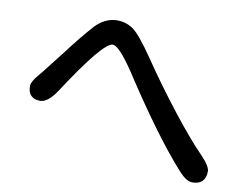

<svg xmlns="http://www.w3.org/2000/svg" viewBox="-74 -787 1149 887"><g transform="rotate(10 500.0 -343.5)"><path d="M198 -316Q157 -254 121 -254Q93 -254 78 -269Q63 -284 63 -313Q63 -333 91 -366Q100 -375 170 -466Q184 -484 183 -482Q250 -572 306 -634Q352 -682 409 -682Q449 -682 483 -659Q517 -635 586 -534Q659 -426 747.5 -312.5Q836 -199 900 -134Q941 -91 941 -67Q941 -37 925 -21Q909 -5 879 -5Q852 -5 819 -40Q691 -180 508 -461Q436 -568 407 -568Q362 -568 198 -316Z"/></g></svg>

Font: 寒蝉全圆体 Bold
Style: Regular
Weight: 700
Designer: Warren2060
      Designed by Motoya company      

      [Varela Round]
      Joe Prince(Latin component); Avraham Cornf
Foundry: ChillType
Version: Version 3.200